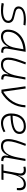

<svg xmlns="http://www.w3.org/2000/svg" viewBox="1762 -2329 578 4142"><g transform="rotate(90 2051.0 -258.0)"><path d="M205.6 9.8Q100.1 9.8 43 -4.9L57.1 -51.3Q149.4 -35.2 213.4 -35.2Q315.9 -35.2 372.1 -65.2Q428.2 -95.2 428.2 -149.4Q428.2 -178.2 407.7 -199Q387.2 -219.7 350.1 -229.5L206.1 -267.6Q164.6 -278.8 141.4 -304.7Q118.2 -330.6 118.2 -366.7Q118.2 -443.4 193.6 -485.4Q269 -527.3 406.7 -527.3Q434.1 -527.3 466.3 -524.9Q498.5 -522.5 529.8 -517.6L517.1 -475.6Q439 -482.4 396 -482.4Q285.6 -482.4 225.3 -453.4Q165 -424.3 165 -371.1Q165 -347.2 182.4 -330.3Q199.7 -313.5 231 -305.2L372.1 -269Q421.4 -256.8 448.2 -225.6Q475.1 -194.3 475.1 -149.4Q475.1 -73.7 404.5 -32Q334 9.8 205.6 9.8Z M767.6 10.3Q696.8 10.3 658 -27.8Q619.1 -65.9 619.1 -135.3Q619.1 -223.1 654.3 -294.7Q689.5 -366.2 752.9 -417Q816.4 -467.8 902.3 -495.1Q988.3 -522.5 1089.4 -522.5H1098.1L1028.3 -126Q1025.9 -113.3 1025.9 -102.1Q1025.9 -78.1 1036.6 -63Q1051.8 -40 1086.4 -40H1120.6L1112.8 4.9H1089.8Q1022 4.9 999 -29.8Q983.9 -51.8 983.9 -90.3Q983.9 -111.8 988.8 -138.7H981.4Q948.2 -66.9 892.8 -28.3Q837.4 10.3 767.6 10.3ZM774.9 -34.7Q860.8 -34.7 925.8 -105.5Q990.7 -176.3 1013.2 -306.2L1043 -474.6Q927.7 -463.4 843.3 -418Q758.8 -372.6 712.4 -300.5Q666 -228.5 666 -137.7Q666 -88.9 694.8 -61.8Q723.6 -34.7 774.9 -34.7Z M1373.5 10.3Q1222.7 10.3 1222.7 -145Q1222.7 -227.1 1250.5 -317.6Q1278.3 -408.2 1325.2 -527.3L1369.6 -518.1Q1320.8 -388.7 1295.2 -300.8Q1269.5 -212.9 1269.5 -147.5Q1269.5 -34.7 1378.4 -34.7Q1469.2 -34.7 1529.3 -112.8Q1589.4 -190.9 1620.1 -358.4L1648.9 -517.6H1695.3L1622.6 -106.9Q1621.1 -97.7 1621.1 -89.8Q1621.1 -69.3 1632.3 -58.1Q1647.5 -43 1690.4 -40.5L1699.2 -40L1690.9 4.9H1685.5Q1632.8 4.9 1607.7 -13.9Q1582.5 -32.7 1579.1 -66.9Q1578.1 -74.2 1578.1 -82Q1578.1 -110.8 1587.9 -147H1578.6Q1559.6 -103 1533.4 -67.4Q1507.3 -31.7 1468.8 -10.7Q1430.2 10.3 1373.5 10.3Z M1914.1 0 1841.8 -517.6 1889.2 -522.5 1957.5 -43.9H1966.3Q2100.6 -132.8 2171.9 -250.5Q2243.2 -368.2 2249.5 -517.6H2296.4Q2289.1 -350.6 2208.7 -219.7Q2128.4 -88.9 1979.5 0Z M2638.7 -35.2Q2679.2 -35.2 2725.3 -48.3Q2771.5 -61.5 2814.5 -85.4L2831.5 -47.9Q2785.6 -21 2733.9 -5.6Q2682.1 9.8 2634.3 9.8Q2537.1 9.8 2482.4 -46.9Q2427.7 -103.5 2427.7 -204.6Q2427.7 -356.4 2501.7 -441.9Q2575.7 -527.3 2707.5 -527.3Q2784.2 -527.3 2827.1 -491.2Q2870.1 -455.1 2870.1 -390.6Q2870.1 -294.9 2765.9 -247.3Q2661.6 -199.7 2474.6 -195.8Q2478 -120.1 2521 -77.6Q2564 -35.2 2638.7 -35.2ZM2476.1 -240.2Q2644 -244.1 2733.6 -280.5Q2823.2 -316.9 2823.2 -389.2Q2823.2 -432.6 2792 -457.5Q2760.7 -482.4 2703.6 -482.4Q2603.5 -482.4 2543.9 -418.5Q2484.4 -354.5 2476.1 -240.2Z M3131.3 10.3Q2980.5 10.3 2980.5 -145Q2980.5 -227.1 3008.3 -317.6Q3036.1 -408.2 3083 -527.3L3127.4 -518.1Q3078.6 -388.7 3053 -300.8Q3027.3 -212.9 3027.3 -147.5Q3027.3 -34.7 3136.2 -34.7Q3227.1 -34.7 3287.1 -112.8Q3347.2 -190.9 3377.9 -358.4L3406.7 -517.6H3453.1L3380.4 -106.9Q3378.9 -97.7 3378.9 -89.8Q3378.9 -69.3 3390.1 -58.1Q3405.3 -43 3448.2 -40.5L3457 -40L3448.7 4.9H3443.4Q3390.6 4.9 3365.5 -13.9Q3340.3 -32.7 3336.9 -66.9Q3335.9 -74.2 3335.9 -82Q3335.9 -110.8 3345.7 -147H3336.4Q3317.4 -103 3291.3 -67.4Q3265.1 -31.7 3226.6 -10.7Q3188 10.3 3131.3 10.3Z M3521 0 3528.8 -43.9H3660.2L3718.8 -377.9Q3721.7 -396 3721.7 -411.1Q3721.7 -482.4 3650.4 -482.4Q3614.3 -482.4 3580.6 -472.7L3573.2 -516.6Q3593.8 -522.9 3614.5 -525.1Q3635.3 -527.3 3656.2 -527.3Q3768.6 -527.3 3768.6 -415.5Q3768.6 -393.1 3764.2 -365.7H3770.5Q3791 -442.9 3838.6 -485.1Q3886.2 -527.3 3959 -527.3Q4085 -527.3 4085 -386.7Q4085 -361.8 4081.1 -333H4034.7Q4037.1 -356 4037.1 -375.5Q4037.1 -419.9 4023.4 -445.8Q4002.9 -482.4 3949.2 -482.4Q3903.3 -482.4 3862.8 -457Q3822.3 -431.6 3790.3 -373Q3758.3 -314.5 3737.3 -215.3L3707 -43.9H3862.8L3855 0Z"/></g></svg>

Font: CaskaydiaCove NF ExtraLight
Style: Italic
Weight: 200
Italic angle: -10°
Designer: Aaron Bell
Foundry: Saja Typeworks
Version: Version 2111.001; VTT 6.35;Nerd Fonts 3.2.1